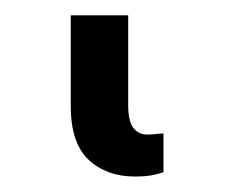

<svg xmlns="http://www.w3.org/2000/svg" viewBox="-20 30 301 247"><path d="M71 49.7H144.9V164.8Q144.9 186.1 151.6 194.6Q158.4 203.1 169 203.1Q174.4 203.1 180.8 202.4Q187.1 201.7 190.3 201.7V251.4Q185 253.6 176.1 255.3Q167.3 257.1 153.4 257.1Q117.2 257.1 94.1 235.6Q71 214.1 71 166.2Z"/></svg>

Font: Interface
Style: Regular
Weight: 400
Designer: Rasmus Andersson
Foundry: rsms
Version: Version 1.8